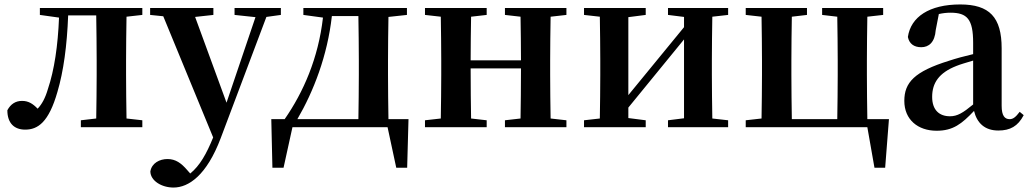

<svg xmlns="http://www.w3.org/2000/svg" viewBox="-20 -571 4618 862"><path d="M619 -504V-535H159V-504L245 -492C240 -366 224 -257 195 -171C183 -130 168 -103 149 -83C127 -106 107 -118 79 -118C50 -118 28 -104 13 -76C13 -17 45 11 93 11C150 11 199 -22 238 -159C265 -250 281 -367 286 -502H412C413 -445 414 -358 414 -300V-235C414 -179 413 -96 412 -39L343 -31V0H619V-31L548 -39C547 -96 546 -179 546 -235V-300C546 -356 547 -439 548 -496Z M1241 -535H1033V-504L1127 -494L997 -110L856 -495L938 -504V-535H654V-504L713 -498L937 46C907 120 877 173 834 208L820 192C794 162 769 143 732 143C697 143 661 161 655 199C656 241 706 271 759 271C827 271 908 216 971 49L1176 -495L1241 -504Z M1315 -36C1388 -161 1450 -321 1470 -499H1589C1590 -442 1591 -357 1591 -300V-235C1591 -178 1590 -93 1589 -36ZM1724 -36C1723 -93 1722 -178 1722 -235V-300C1722 -356 1723 -438 1724 -495L1807 -504V-535H1342V-504L1430 -492C1409 -309 1342 -157 1258 -36H1198L1203 182H1253L1293 0H1720L1759 182H1808L1814 -36Z M2523 -504V-535H2247V-504L2317 -496C2318 -441 2319 -361 2319 -300H2093C2093 -361 2094 -440 2095 -496L2165 -504V-535H1888V-504L1959 -496C1960 -439 1961 -356 1961 -300V-235C1961 -179 1960 -96 1959 -39L1888 -31V0H2165V-31L2095 -39C2094 -96 2093 -182 2093 -264H2319C2319 -182 2318 -96 2317 -39L2247 -31V0H2523V-31L2452 -39C2451 -96 2450 -179 2450 -235V-300C2450 -356 2451 -439 2452 -496Z M3249 -504V-535H2979V-504L3051 -495V-449L2801 -144V-494L2879 -504V-535H2602V-504L2673 -496C2674 -439 2675 -356 2675 -300V-235C2675 -179 2674 -96 2673 -39L2602 -31V0H2879V-31L2801 -41V-88L3051 -394V-40L2979 -31V0H3249V-31L3178 -39C3177 -96 3176 -179 3176 -235V-300C3176 -356 3177 -439 3178 -496Z M3874 -36C3873 -93 3872 -178 3872 -235V-300C3872 -356 3873 -439 3874 -496L3945 -504V-535H3671V-504L3739 -496C3740 -439 3741 -356 3741 -300V-235C3741 -178 3740 -93 3739 -36H3535C3534 -93 3533 -178 3533 -235V-300C3533 -356 3534 -439 3535 -496L3603 -504V-535H3328V-504L3399 -496C3400 -439 3401 -356 3401 -300V-235C3401 -179 3400 -96 3399 -39L3328 -31V0H3874L3906 182H3954L3971 -36Z M4349 -102C4303 -64 4278 -49 4245 -49C4197 -49 4165 -77 4165 -136C4165 -198 4195 -244 4274 -275C4291 -282 4319 -290 4349 -299ZM4558 -69C4540 -45 4528 -36 4513 -36C4491 -36 4477 -51 4477 -96V-354C4477 -494 4422 -551 4291 -551C4152 -551 4069 -495 4056 -405C4062 -375 4083 -359 4116 -359C4150 -359 4177 -381 4181 -436L4195 -508C4213 -512 4230 -514 4247 -514C4322 -514 4349 -485 4349 -379V-328C4310 -319 4270 -308 4240 -298C4086 -250 4040 -201 4040 -118C4040 -34 4101 16 4185 16C4259 16 4298 -15 4353 -73C4366 -19 4401 15 4462 15C4515 15 4550 -4 4576 -54Z"/></svg>

Font: Noto Serif CJK JP
Style: Bold
Weight: 700
Designer: Ryoko NISHIZUKA 西塚涼子 (kana & ideographs); Frank Grießhammer (Latin, Greek & Cyrillic); Wenlong ZHANG 张文龙 (bopomofo); San
Foundry: Adobe Systems Incorporated
Version: Version 1.000;PS 1;hotconv 16.6.53;makeotf.lib2.5.65590